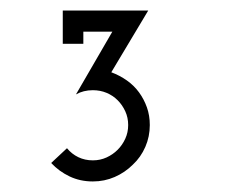

<svg xmlns="http://www.w3.org/2000/svg" viewBox="-20 -720 459 364"><path d="M232 -408Q217 -393 197.5 -384.5Q178 -376 156 -376Q132 -376 112 -385.5Q92 -395 77 -411L107 -439Q116 -428 128.5 -422Q141 -416 156 -416Q170 -416 182 -421.5Q194 -427 203 -436Q212 -445 217.5 -457Q223 -469 223 -483Q223 -497 217.5 -509Q212 -521 203 -530Q194 -539 182 -544Q170 -549 156 -549Q147 -549 139 -547Q131 -545 124 -541L193 -660H138V-637H99V-700H261L191 -583Q207 -577 220.5 -567.5Q234 -558 243.5 -545Q253 -532 258.5 -516.5Q264 -501 264 -483Q264 -461 255.5 -441.5Q247 -422 232 -408Z"/></svg>

Font: Josefin Slab
Style: Bold
Weight: 700
Designer: Santiago Orozco
Foundry: Typemade
Version: Version 2.000